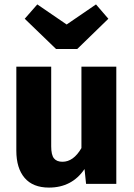

<svg xmlns="http://www.w3.org/2000/svg" viewBox="-20 -833 608 870"><path d="M415 -813 471 -748 330 -611H234L92 -748L149 -813L282 -722ZM507 -531V0H370L363 -67Q306 17 202 17Q129 17 91.5 -27Q54 -71 54 -150V-531H212V-170Q212 -131 224.5 -115.5Q237 -100 263 -100Q313 -100 349 -162V-531Z"/></svg>

Font: Fira Sans
Style: Bold
Weight: 700
Designer: bBox Type GmbH & Carrois Corporate GbR & Edenspiekermann AG
Foundry: bBox Type GmbH & Carrois Corporate GbR & Edenspiekermann AG
Version: Version 4.301;PS 004.301;hotconv 1.0.88;makeotf.lib2.5.64775